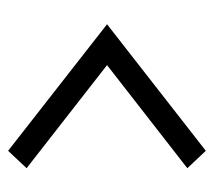

<svg xmlns="http://www.w3.org/2000/svg" viewBox="-46 -558 505 452"><g transform="rotate(90 206.0 -331.5)"><path d="M334.5 -564 375.5 -520.5 132.8 -331.5 375.5 -142.1 334.5 -98.6 36.6 -331.5Z"/></g></svg>

Font: Estedad-FD Medium
Style: Regular
Weight: 500
Designer: Amin Abedi
Version: Version 7.3